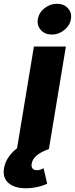

<svg xmlns="http://www.w3.org/2000/svg" viewBox="-79 -794 399 1023"><path d="M11.2 0 101.6 -545.9H272L181.6 0ZM59.1 209Q-2 209 -33.9 180.9Q-65.9 152.8 -57.6 102.5Q-52.2 68.4 -30 38.3Q-7.8 8.3 22.9 -11.7L181.6 0Q137.2 16.1 115.2 35.4Q93.3 54.7 89.8 78.1Q86.9 94.2 94 103.5Q101.1 112.8 117.2 112.8Q127 112.8 136 109.9Q145 106.9 153.3 102.5L172.4 184.6Q151.4 195.3 120.4 202.1Q89.4 209 59.1 209ZM197.3 -609.9Q160.6 -609.9 138.9 -633.8Q117.2 -657.7 122.6 -691.9Q128.4 -726.6 158.2 -750.2Q188 -773.9 224.6 -773.9Q261.2 -773.9 283 -750Q304.7 -726.1 298.8 -691.9Q293.5 -658.2 263.7 -634Q233.9 -609.9 197.3 -609.9Z"/></svg>

Font: Inter ExtraBold
Style: Italic
Weight: 800
Italic angle: -9.3988°
Designer: Rasmus Andersson
Foundry: rsms
Version: Version 4.001;git-66647c0bb